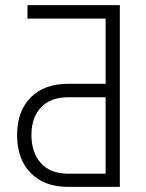

<svg xmlns="http://www.w3.org/2000/svg" viewBox="-20 -731 571 751"><path d="M46.9 -202.6Q46.9 -295.9 99.9 -349.6Q152.8 -403.3 247.1 -403.3H393.1V-658.2H87.4V-710.9H448.7V0H245.1Q152.8 -0.5 99.9 -54.4Q46.9 -108.4 46.9 -202.6ZM393.1 -350.6H246.1Q177.7 -350.6 140.4 -311Q103 -271.5 103 -203.6Q103 -135.3 138.9 -94.2Q174.8 -53.2 241.2 -51.8H393.1Z"/></svg>

Font: Roboto Condensed Light
Style: Regular
Weight: 300
Designer: Google
Version: Version 2.134; 2016